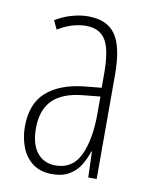

<svg xmlns="http://www.w3.org/2000/svg" viewBox="-68 -591 512 652"><g transform="rotate(10 188.0 -264.5)"><path d="M184 -539Q250 -539 279 -497Q308 -455 308 -359V0H279L276 -89H274Q266 -64 252.5 -41.5Q239 -19 215.5 -4.5Q192 10 156 10Q115 10 88.5 -10Q62 -30 49.5 -63Q37 -96 37 -133Q37 -212 82.5 -252.5Q128 -293 210 -302L271 -308V-356Q271 -440 250 -473Q229 -506 182 -506Q163 -506 138.5 -499.5Q114 -493 86 -476L72 -506Q98 -522 127.5 -530.5Q157 -539 184 -539ZM212 -272Q142 -265 108.5 -231Q75 -197 75 -134Q75 -79 98.5 -50Q122 -21 162 -21Q221 -21 246.5 -75.5Q272 -130 272 -218V-278Z"/></g></svg>

Font: Noto Sans Khmer ExtraCondensed ExtraLight
Style: Regular
Weight: 250
Width: 2
Designer: Danh Hong and the Monotype Design Team
Foundry: Monotype Imaging Inc.
Version: Version 2.004